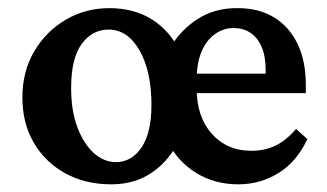

<svg xmlns="http://www.w3.org/2000/svg" viewBox="-20 -454 818 481"><path d="M258.8 7.8Q193.4 7.8 143.1 -20Q92.8 -47.9 64.5 -96.7Q36.1 -145.5 36.1 -210Q36.1 -275.4 65.9 -325.7Q95.7 -376 145 -404.8Q194.3 -433.6 253.9 -433.6Q315.4 -433.6 359.9 -405.8Q404.3 -377.9 428.7 -329.1Q453.1 -280.3 453.1 -216.8Q453.1 -155.3 429.2 -104Q405.3 -52.7 361.8 -22.5Q318.4 7.8 258.8 7.8ZM270.5 -47.9Q309.6 -47.9 334.5 -84.5Q359.4 -121.1 359.4 -191.4Q359.4 -275.4 329.6 -327.6Q299.8 -379.9 252 -379.9Q210.9 -379.9 184.6 -343.8Q158.2 -307.6 158.2 -233.4Q158.2 -176.8 173.8 -135.3Q189.5 -93.8 214.8 -70.8Q240.2 -47.9 270.5 -47.9ZM577.1 7.8Q518.6 7.8 472.7 -20Q426.8 -47.9 400.4 -97.7Q374 -147.5 374 -213.9Q374 -273.4 399.9 -323.2Q425.8 -373 471.2 -403.8Q516.6 -434.6 576.2 -433.6Q628.9 -433.6 667 -410.2Q705.1 -386.7 725.6 -343.8Q746.1 -300.8 746.1 -242.2V-220.7H461.9L463.9 -269.5H663.1L645.5 -249V-278.3Q645.5 -313.5 635.3 -336.9Q625 -360.4 606.9 -372.1Q588.9 -383.8 565.4 -383.8Q540 -383.8 518.6 -368.7Q497.1 -353.5 484.9 -324.7Q472.7 -295.9 472.7 -253.9V-232.4Q472.7 -161.1 510.7 -118.7Q548.8 -76.2 609.4 -76.2Q641.6 -76.2 668.5 -88.4Q695.3 -100.6 721.7 -130.9L750 -105.5Q723.6 -48.8 677.7 -20.5Q631.8 7.8 577.1 7.8Z"/></svg>

Font: Crimson Pro SemiBold
Style: Regular
Weight: 600
Designer: Jacques Le Bailly
Foundry: Baron von Fonthausen
Version: Version 1.003